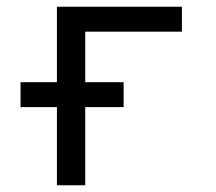

<svg xmlns="http://www.w3.org/2000/svg" viewBox="-20 -550 640 570"><path d="M149 0V-232H41V-306H149V-530H520V-456H233V-306H347V-232H233V0Z"/></svg>

Font: Geist Mono
Style: Regular
Weight: 400
Monospace: yes
Designer: Basement.studio, Andrés Briganti, Mateo Zaragoza
Foundry: Basement.studio, Vercel, Andrés Briganti, Guido Ferreyra, Mateo Zaragoza
Version: Version 1.500; ttfautohint (v1.8.4.7-5d5b)